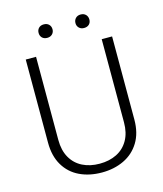

<svg xmlns="http://www.w3.org/2000/svg" viewBox="-128 -970 914 1074"><g transform="rotate(-15 329.0 -432.5)"><path d="M79.6 0ZM579.6 -229.5Q579.6 -151.9 546.6 -98.1Q513.7 -44.4 456.8 -17.3Q399.9 9.8 329.1 9.8Q256.8 9.8 200.4 -17.1Q144 -43.9 111.8 -97.9Q79.6 -151.9 79.6 -229.5V-710.9H139.2V-229.5Q139.2 -168.9 163.3 -126.5Q187.5 -84 230.5 -62.5Q273.4 -41 329.1 -41Q385.3 -41 428.2 -62.5Q471.2 -84 495.4 -126.5Q519.5 -168.9 519.5 -229.5V-710.9H579.6ZM268.1 -835.9Q268.1 -819.3 257.1 -808.1Q246.1 -796.9 227.5 -796.9Q209 -796.9 198.2 -807.9Q187.5 -818.8 187.5 -835.9Q187.5 -853 198.2 -864Q209 -875 227.5 -875Q246.1 -875 257.1 -864Q268.1 -853 268.1 -835.9ZM481.4 -835.4Q481.4 -818.4 470.5 -807.6Q459.5 -796.9 440.9 -796.9Q422.9 -796.9 411.9 -807.9Q400.9 -818.8 400.9 -835.4Q400.9 -852.5 411.9 -863.8Q422.9 -875 440.9 -875Q459.5 -875 470.5 -863.8Q481.4 -852.5 481.4 -835.4Z"/></g></svg>

Font: Heebo Light
Style: Regular
Weight: 300
Designer: Oded Ezer
Foundry: Meir Sadan
Version: Version 2.001; ttfautohint (v1.5.14-ce02) -l 8 -r 50 -G 200 